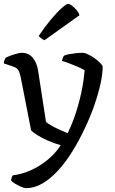

<svg xmlns="http://www.w3.org/2000/svg" viewBox="-25 -773 594 993"><path d="M110 200Q100 200 84 193Q68 186 53 177Q38 168 32 160Q34 149 36 143.5Q38 138 41 134Q89 128 135.5 107Q182 86 222 53Q262 20 289 -22Q254 -32 222 -46Q190 -60 167 -75Q144 -90 136 -98L84 -364Q81 -383 74 -401.5Q67 -420 48 -427L-5 -445Q-5 -457 -1 -464Q3 -471 4 -474Q15 -480 31.5 -486Q48 -492 64 -496Q80 -500 88 -500Q123 -500 144.5 -474Q166 -448 172 -408L213 -142Q220 -136 237.5 -125.5Q255 -115 279 -104Q303 -93 325 -84Q342 -119 355.5 -155.5Q369 -192 379 -227.5Q389 -263 396 -296.5Q403 -330 407 -359Q411 -388 413 -409Q400 -418 377.5 -427.5Q355 -437 332.5 -445.5Q310 -454 295 -458Q297 -466 300 -473.5Q303 -481 306 -485Q316 -490 333 -493Q350 -496 369 -498Q388 -500 402 -500Q414 -500 431.5 -491.5Q449 -483 466 -470.5Q483 -458 494.5 -446Q506 -434 506 -428Q506 -391 495 -340.5Q484 -290 463.5 -230.5Q443 -171 414 -110Q385 -48 350.5 8Q316 64 277 107Q238 150 196 175Q154 200 110 200ZM205 -565Q196 -569 187.5 -575.5Q179 -582 175 -587Q208 -636 239.5 -673.5Q271 -711 295 -732Q319 -753 327 -753Q335 -753 347 -744Q359 -735 370.5 -721.5Q382 -708 386 -694Z"/></svg>

Font: Texturina 12pt
Style: Regular
Weight: 400
Designer: Guillermo Torres Carreño
Foundry: Omnibus-Type
Version: Version 1.002